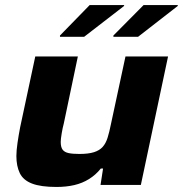

<svg xmlns="http://www.w3.org/2000/svg" viewBox="-20 -734 726 762"><path d="M204 8Q142 8 107 -5.5Q72 -19 58.5 -47Q45 -75 45 -115Q45 -136 49.5 -167Q54 -198 60 -229L120 -510H289L233 -243Q229 -229 225 -205.5Q221 -182 221 -171Q221 -150 228.5 -140Q236 -130 252 -126.5Q268 -123 295 -123Q331 -123 353 -130Q375 -137 387.5 -151Q400 -165 407 -187.5Q414 -210 420 -240L478 -510H647L539 0H379L389 -65H380Q360 -40 333.5 -23.5Q307 -7 275 0.5Q243 8 204 8ZM430 -588V-593L550 -714H686L685 -710L528 -588ZM218 -588V-593L336 -714H473L472 -710L314 -588Z"/></svg>

Font: Saira Expanded
Style: Bold Italic
Weight: 700
Width: 7
Italic angle: -12°
Designer: Hector Gatti with collaboration of the Omnibus-Type team
Foundry: Omnibus-Type
Version: Version 1.101